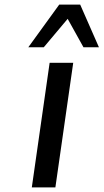

<svg xmlns="http://www.w3.org/2000/svg" viewBox="-20 -811 448 831"><path d="M219.7 0 296.9 -539.1H194.8L117.7 0ZM169.4 -606.4 272.9 -729.5 341.3 -606.4H408.2L327.1 -791H236.3L102.5 -606.4Z"/></svg>

Font: Winston
Style: Italic
Weight: 400
Italic angle: -8.13011°
Designer: Vernon Adams, Kim Jin-seong, David Berlow, Cristiano Sobral
Foundry: The Winston Project Authors
Version: Version 3.004